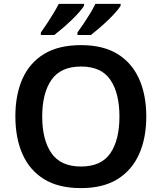

<svg xmlns="http://www.w3.org/2000/svg" viewBox="-20 -957 831 987"><path d="M732 -358Q732 -247 695 -164.5Q658 -82 584 -36Q510 10 396 10Q281 10 206.5 -36Q132 -82 95.5 -165Q59 -248 59 -359Q59 -470 95.5 -552Q132 -634 206.5 -679.5Q281 -725 397 -725Q510 -725 584 -679.5Q658 -634 695 -551.5Q732 -469 732 -358ZM197 -358Q197 -238 244.5 -169.5Q292 -101 396 -101Q501 -101 547.5 -169.5Q594 -238 594 -358Q594 -478 547.5 -546.5Q501 -615 397 -615Q292 -615 244.5 -546.5Q197 -478 197 -358ZM600 -927Q592 -914 574.5 -894Q557 -874 534 -852Q511 -830 488 -810.5Q465 -791 447 -777H378V-790Q392 -809 409.5 -835Q427 -861 443.5 -888Q460 -915 470 -937H600ZM412 -927Q404 -914 386.5 -894Q369 -874 346 -852Q323 -830 300 -810.5Q277 -791 259 -777H190V-790Q204 -809 221 -835Q238 -861 254.5 -888Q271 -915 282 -937H412Z"/></svg>

Font: Noto Sans Kawi SemiBold
Style: Regular
Weight: 600
Designer: Fadhl Haqq
Version: Version 1.000